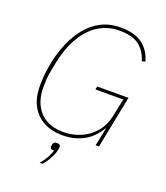

<svg xmlns="http://www.w3.org/2000/svg" viewBox="-163 -821 987 1143"><g transform="rotate(20 330.0 -249.0)"><path d="M502 0 525 -114H522Q483 -48 424.5 -18Q366 12 295 12Q228 12 177 -14.5Q126 -41 97.5 -93Q69 -145 69 -220Q69 -244 70.5 -269Q72 -294 76 -320.5Q80 -347 85 -373Q98 -436 123 -496Q148 -556 186.5 -604.5Q225 -653 279 -681.5Q333 -710 403 -710Q494 -710 543 -672.5Q592 -635 610 -569L589 -564Q572 -622 530 -656Q488 -690 402 -690Q329 -690 270 -652.5Q211 -615 171 -546Q131 -477 112 -384L101 -329Q95 -298 93 -269.5Q91 -241 91 -220Q91 -123 143.5 -65.5Q196 -8 295 -8Q348 -8 399 -28.5Q450 -49 488.5 -92.5Q527 -136 541 -205L563 -312H387L391 -332H589L523 0ZM283 66Q296 66 300 71.5Q304 77 304 82Q304 86 303.5 90Q303 94 302 99Q298 122 281.5 154.5Q265 187 242 212H224Q247 186 261 159.5Q275 133 280 115Q265 115 260 110Q255 105 255 99Q255 97 255.5 92Q256 87 257 83Q259 76 264 71Q269 66 283 66Z"/></g></svg>

Font: IBM Plex Sans Thin
Style: Italic
Weight: 250
Italic angle: -11.31°
Designer: Mike Abbink, Paul van der Laan, Pieter van Rosmalen
Foundry: Bold Monday
Version: Version 3.201